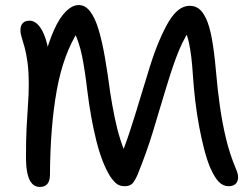

<svg xmlns="http://www.w3.org/2000/svg" viewBox="-20 -729 999 761"><path d="M138 12Q127 12 117.5 7Q108 2 100 -11Q92 -24 87.5 -47.5Q83 -71 83 -108Q83 -176 85.5 -225.5Q88 -275 91 -315Q94 -355 94 -392Q94 -447 89 -482.5Q84 -518 77.5 -541.5Q71 -565 66 -580.5Q61 -596 61 -610Q61 -627 70 -637Q79 -647 97 -647Q117 -647 133.5 -628Q150 -609 161.5 -573Q173 -537 178 -488L153 -487Q172 -561 194 -610Q216 -659 241.5 -684Q267 -709 292 -709Q318 -709 337.5 -683.5Q357 -658 371 -611Q385 -564 396 -500.5Q407 -437 417 -361Q425 -310 434.5 -263.5Q444 -217 457 -176Q470 -135 487 -98L452 -94Q475 -148 496 -212.5Q517 -277 536.5 -342.5Q556 -408 574.5 -466.5Q593 -525 611 -567Q631 -614 649.5 -644.5Q668 -675 688.5 -690.5Q709 -706 732 -706Q752 -706 767.5 -695Q783 -684 796.5 -656Q810 -628 819.5 -577Q829 -526 836 -447Q842 -376 851.5 -308.5Q861 -241 876 -179Q891 -117 915 -60Q925 -38 923.5 -22.5Q922 -7 912.5 1Q903 9 886 9Q865 9 848 -7.5Q831 -24 813 -65Q800 -96 789 -138.5Q778 -181 769 -229.5Q760 -278 754 -328.5Q748 -379 745 -425Q742 -472 738 -504.5Q734 -537 728 -563.5Q722 -590 710 -618L731 -609Q701 -563 678 -500.5Q655 -438 633 -363Q611 -288 585.5 -205Q560 -122 525 -36Q514 -11 504 -1Q494 9 474 9Q455 9 442.5 -0.5Q430 -10 416 -31Q384 -83 362 -170.5Q340 -258 326 -370Q317 -448 305.5 -505.5Q294 -563 271 -609H292Q231 -515 205 -371Q179 -227 178 -33Q177 -9 166.5 1.5Q156 12 138 12Z"/></svg>

Font: Shantell Sans Light
Style: Regular
Weight: 400
Version: Version 1.011;[c5ecc13dd]